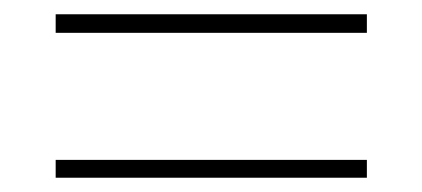

<svg xmlns="http://www.w3.org/2000/svg" viewBox="-20 -548 591 269"><path d="M494 -528V-502H58V-528ZM494 -324V-299H58V-324Z"/></svg>

Font: Noto Sans Oriya UI Thin
Style: Regular
Weight: 100
Designer: Amélie Bonet and Sol Matas
Foundry: Google LLC
Version: Version 2.000